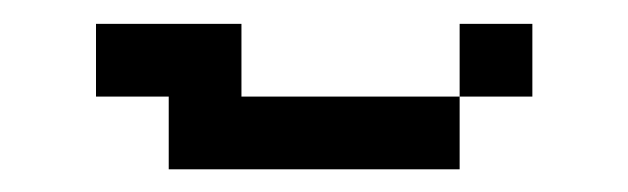

<svg xmlns="http://www.w3.org/2000/svg" viewBox="-20 -208 540 165"><path d="M437.5 -125V-187.5H375V-125H187.5V-187.5H62.5V-125H125V-62.5H375V-125Z"/></svg>

Font: Unifont
Style: Regular
Weight: 500
Version: Version 15.1.04